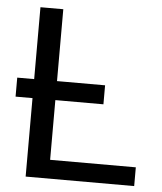

<svg xmlns="http://www.w3.org/2000/svg" viewBox="-51 -733 657 777"><g transform="rotate(5 278.0 -344.0)"><path d="M13.2 -318.8V-396H82V-688H174.8V-396H370.1V-318.8H174.8V-76.2H522.9V0H82V-318.8Z"/></g></svg>

Font: Libra Sans Modern
Style: Regular
Weight: 400
Foundry: Stefan Peev, Context Ltd
Version: Version 1.000